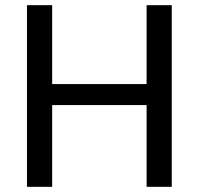

<svg xmlns="http://www.w3.org/2000/svg" viewBox="-20 -720 766 740"><path d="M84 -700H181V-396H545V-700H642V0H545V-315H181V0H84Z"/></svg>

Font: AF Albert Sans Medium
Style: Regular
Weight: 500
Designer: Andreas Rasmussen
Foundry: a.Foundry
Version: Version 1.300;Glyphs 3.2 (3231)